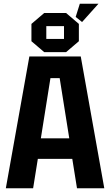

<svg xmlns="http://www.w3.org/2000/svg" viewBox="-20 -1000 585 1020"><path d="M11 0 136 -700H409L534 0H389L364 -156H181L156 0ZM197 -265H348L297 -585H248ZM147 -781V-873L215 -931H331L399 -873V-781L331 -723H215ZM226 -793H320V-861H226ZM416 -883 382 -910 404 -980H503Z"/></svg>

Font: Tektur SemiCondensed SemiBold
Style: Regular
Weight: 600
Width: 4
Designer: Adam Jagosz
Foundry: Adam Jagosz
Version: Version 1.005;gftools[0.9.30]